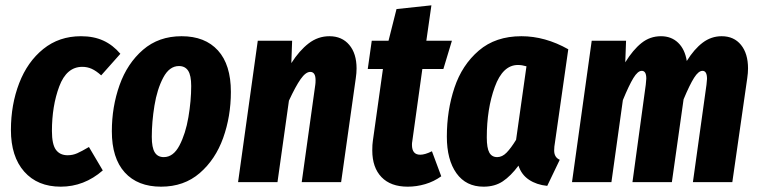

<svg xmlns="http://www.w3.org/2000/svg" viewBox="-20 -684 2848 721"><path d="M432 -482 360 -401Q341 -418 324.5 -425.5Q308 -433 289 -433Q230 -433 202.5 -359.5Q175 -286 175 -192Q175 -142 190 -121.5Q205 -101 234 -101Q253 -101 270 -108.5Q287 -116 314 -132L366 -44Q296 17 208 17Q121 17 71 -39.5Q21 -96 21 -196Q21 -291 52 -371.5Q83 -452 142.5 -500Q202 -548 284 -548Q332 -548 368 -531.5Q404 -515 432 -482Z M400 -191Q400 -283 429 -364.5Q458 -446 517 -497Q576 -548 662 -548Q750 -548 798.5 -494.5Q847 -441 847 -339Q847 -247 818 -166Q789 -85 730 -34Q671 17 585 17Q497 17 448.5 -36.5Q400 -90 400 -191ZM698 -361Q698 -401 686.5 -418.5Q675 -436 652 -436Q616 -436 593 -392.5Q570 -349 560 -287.5Q550 -226 550 -170Q550 -130 561 -112Q572 -94 595 -94Q631 -94 654 -138Q677 -182 687.5 -244Q698 -306 698 -361Z M1319 -427Q1319 -410 1316 -390L1261 0H1113L1164 -366Q1165 -372 1165 -383Q1165 -414 1145 -414Q1128 -414 1109 -387Q1090 -360 1065 -306L1022 0H874L948 -531H1077L1074 -447Q1104 -494 1139 -521Q1174 -548 1217 -548Q1264 -548 1291.5 -515.5Q1319 -483 1319 -427Z M1528 -152Q1527 -148 1527 -140Q1527 -103 1558 -103Q1576 -103 1602 -116L1637 -22Q1609 -2 1576.5 7.5Q1544 17 1511 17Q1447 17 1412.5 -19Q1378 -55 1378 -119Q1378 -142 1380 -154L1418 -425H1361L1376 -531H1439L1469 -650L1600 -664L1581 -531H1677L1645 -425H1566Z M2114 -499 2064 -149Q2061 -133 2061 -119Q2061 -93 2082 -84L2035 14Q1995 10 1966.5 -9Q1938 -28 1927 -62Q1898 -23 1868 -3Q1838 17 1796 17Q1730 17 1694 -33.5Q1658 -84 1658 -171Q1658 -269 1686.5 -354.5Q1715 -440 1778 -494Q1841 -548 1938 -548Q2027 -548 2114 -499ZM1808 -168Q1808 -128 1817.5 -111Q1827 -94 1847 -94Q1866 -94 1882.5 -111Q1899 -128 1918 -159L1957 -435Q1940 -440 1925 -440Q1868 -440 1838 -357.5Q1808 -275 1808 -168Z M2789 -427Q2789 -410 2786 -390L2730 0H2582L2633 -366Q2635 -382 2635 -388Q2635 -418 2618 -418Q2603 -418 2586.5 -392Q2570 -366 2547 -311L2503 0H2355L2405 -366Q2407 -384 2407 -389Q2407 -418 2390 -418Q2375 -418 2358.5 -391Q2342 -364 2319 -308L2276 0H2128L2202 -531H2331L2328 -450Q2357 -497 2389 -522.5Q2421 -548 2462 -548Q2501 -548 2526.5 -523.5Q2552 -499 2559 -455Q2587 -500 2619 -524Q2651 -548 2690 -548Q2736 -548 2762.5 -515.5Q2789 -483 2789 -427Z"/></svg>

Font: Fira Sans Extra Condensed
Style: Bold Italic
Weight: 700
Width: 3
Italic angle: -8°
Designer: Carrois Corporate & Edenspiekermann AG
Foundry: Carrois Corporate GbR & Edenspiekermann AG
Version: Version 4.203